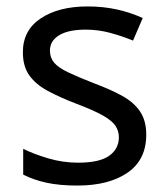

<svg xmlns="http://www.w3.org/2000/svg" viewBox="-20 -566 519 596"><path d="M434 -148Q434 -70 376 -30Q318 10 220 10Q164 10 123.5 1Q83 -8 52 -24V-104Q84 -88 129.5 -74.5Q175 -61 222 -61Q289 -61 319 -82.5Q349 -104 349 -140Q349 -160 338 -176Q327 -192 298.5 -208Q270 -224 217 -244Q165 -264 128 -284Q91 -304 71 -332Q51 -360 51 -404Q51 -472 106.5 -509Q162 -546 252 -546Q301 -546 343.5 -536.5Q386 -527 423 -510L393 -440Q359 -454 322 -464Q285 -474 246 -474Q192 -474 163.5 -456.5Q135 -439 135 -409Q135 -387 148 -371.5Q161 -356 191.5 -341.5Q222 -327 273 -307Q324 -288 360 -268Q396 -248 415 -219.5Q434 -191 434 -148Z"/></svg>

Font: Noto Sans Hatran
Style: Regular
Weight: 400
Designer: Monotype Design Team
Foundry: Monotype Imaging Inc.
Version: Version 2.001; ttfautohint (v1.8.4.7-5d5b)